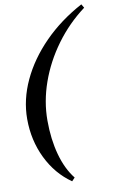

<svg xmlns="http://www.w3.org/2000/svg" viewBox="-106 -821 681 1112"><g transform="rotate(-10 234.0 -265.0)"><path d="M225 235Q134 172 82.5 66Q31 -40 31 -165Q31 -279 83 -390.5Q135 -502 230 -598.5Q325 -695 455 -765L468 -743Q369 -669 296.5 -570Q224 -471 184.5 -359.5Q145 -248 145 -136Q145 -26 170 65Q195 156 243 216Z"/></g></svg>

Font: Platypi SemiBold
Style: Italic
Weight: 600
Italic angle: -13°
Designer: David Sargent
Foundry: Bolt Cutter Type
Version: Version 1.200; ttfautohint (v1.8.4.7-5d5b)